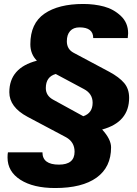

<svg xmlns="http://www.w3.org/2000/svg" viewBox="-20 -742 690 968"><path d="M631 -249Q631 -126 495 -89Q540 -40 540 1Q540 101 467 153.5Q394 206 258 206Q148 206 83 164.5Q18 123 18 52Q18 35 20 26H194Q194 88 277 88Q356 88 356 23Q356 -26 313 -50L119 -153Q27 -202 27 -277Q27 -400 166 -436Q133 -469 133 -519Q133 -624 204 -673Q275 -722 400 -722Q456 -722 504.5 -709Q553 -696 589.5 -661.5Q626 -627 626 -574Q626 -566 624 -550H450Q450 -604 381 -604Q350 -604 333.5 -585.5Q317 -567 317 -534Q317 -494 351 -476L531 -380Q581 -353 606 -323.5Q631 -294 631 -249ZM447 -224Q447 -270 403 -293L261 -369Q211 -355 211 -298Q211 -260 247 -240L400 -156Q447 -172 447 -224Z"/></svg>

Font: Creato Display Black
Style: Italic
Weight: 900
Italic angle: -10°
Version: Version 1.000